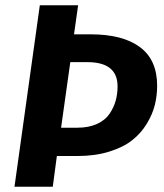

<svg xmlns="http://www.w3.org/2000/svg" viewBox="-20 -712 627 732"><path d="M326.2 -581.1Q447.8 -581.1 513.4 -532.5Q579.1 -483.9 579.1 -384.8Q579.1 -347.2 570.3 -311.8Q561.5 -276.4 539.6 -240.2Q517.6 -204.1 484.1 -177.5Q450.7 -150.9 396.7 -134Q342.8 -117.2 274.9 -117.2H196.8L181.2 0H35.2L131.8 -691.9H277.8L262.2 -581.1ZM274.9 -225.1Q318.4 -225.1 349.9 -239.5Q381.3 -253.9 397.7 -278.3Q414.1 -302.7 421.1 -328.4Q428.2 -354 428.2 -382.8Q428.2 -475.1 313 -475.1H248L212.9 -225.1Z"/></svg>

Font: FiraGO SemiBold
Style: Italic
Weight: 600
Italic angle: -8°
Designer: bBox Type GmbH
Foundry: bBox Type GmbH
Version: Version 1.001;PS 001.001;hotconv 1.0.88;makeotf.lib2.5.64775